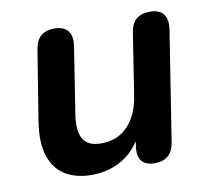

<svg xmlns="http://www.w3.org/2000/svg" viewBox="-63 -567 705 646"><g transform="rotate(-10 289.5 -243.5)"><path d="M201 10Q149 10 112 -12Q75 -34 59.5 -80Q44 -126 55 -197L94 -439Q99 -469 116 -483Q133 -497 162 -497Q193 -497 207.5 -479.5Q222 -462 217 -428L181 -198Q173 -143 189.5 -116Q206 -89 251 -89Q307 -89 342 -126Q377 -163 387 -227L420 -439Q425 -469 442 -483Q459 -497 488 -497Q520 -497 534 -479Q548 -461 543 -427L484 -51Q475 8 416 8Q387 8 373 -8Q359 -24 363 -57L373 -129L380 -102Q354 -47 307.5 -18.5Q261 10 201 10Z"/></g></svg>

Font: Nunito ExtraLight
Style: Italic
Weight: 200
Italic angle: -9°
Designer: Vernon Adams
Foundry: Vernon Adams
Version: Version 3.602